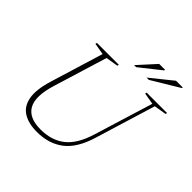

<svg xmlns="http://www.w3.org/2000/svg" viewBox="-218 -1043 1238 1238"><g transform="rotate(45 401.5 -424.0)"><path d="M163 -276Q123 -145 159 -81.5Q195 -18 300.5 -18Q400.5 -18 466.8 -70Q533 -122 569.5 -242L693.5 -645L614 -659L617 -670H803L800 -659L716 -645L589.5 -231Q550 -101.5 476.5 -45.8Q403 10 296 10Q217.5 10 169.2 -20.5Q121 -51 109.5 -115.8Q98 -180.5 129.5 -283L240 -645L160.5 -659L163.5 -670H363L360 -659L276 -645ZM547.5 -738 696.5 -858H758L756 -851L568.5 -738ZM434 -738 543 -858H597L595 -851L452.5 -738Z"/></g></svg>

Font: Newsreader 16pt ExtraLight
Style: Italic
Weight: 275
Italic angle: -17°
Designer: Hugues Gentile
Foundry: Production Type
Version: Version 1.003; ttfautohint (v1.8.3)